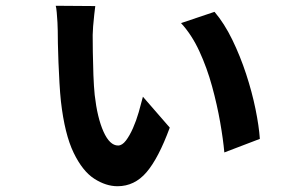

<svg xmlns="http://www.w3.org/2000/svg" viewBox="-20 -602 1040 665"><path d="M310 -581Q309 -573 306.5 -552Q304 -531 302.5 -510.5Q301 -490 301 -481Q301 -460 301.5 -421.5Q302 -383 303.5 -342.5Q305 -302 308 -273Q317 -194 338.5 -146Q360 -98 389 -98Q403 -98 416 -115Q429 -132 440.5 -158Q452 -184 460.5 -213.5Q469 -243 475 -267L568 -160Q529 -54 487.5 -5.5Q446 43 387 43Q347 43 306.5 17Q266 -9 235 -73Q204 -137 191 -251Q188 -279 186 -314.5Q184 -350 182.5 -386Q181 -422 180.5 -451.5Q180 -481 180 -496Q180 -507 179 -524.5Q178 -542 176.5 -559Q175 -576 173 -582ZM723 -561Q757 -521 784.5 -464.5Q812 -408 832.5 -345.5Q853 -283 865 -224Q877 -165 880 -121L757 -74Q753 -119 742.5 -179Q732 -239 714.5 -303Q697 -367 670.5 -424.5Q644 -482 607 -522Z"/></svg>

Font: Chiron Sans HK TT
Style: Bold
Weight: 700
Designer: Ryoko NISHIZUKA 西塚涼子 (kana, bopomofo & ideographs); Paul D. Hunt (Latin, Greek & Cyrillic); Sandoll Communications 산돌커뮤니
Foundry: Adobe
Version: Version 2.022;hotconv 1.0.109;makeotfexe 2.5.65596